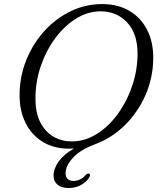

<svg xmlns="http://www.w3.org/2000/svg" viewBox="-20 -734 808 966"><path d="M494 -713.5Q572.5 -713.5 630.2 -679.8Q688 -646 719.5 -585.2Q751 -524.5 751 -444.5Q751 -345.5 712.8 -257.5Q674.5 -169.5 608.2 -104.2Q542 -39 457.5 -8Q385.5 18.5 347.8 59Q310 99.5 310 138Q310 157 321 166.8Q332 176.5 350 176.5Q365.5 176.5 381.8 169.2Q398 162 410 147.5Q419 138 426.5 139.5Q430.5 140 432.5 144Q434.5 148 430 156Q420.5 176.5 391.8 194.2Q363 212 326 212Q289.5 212 269.5 195.2Q249.5 178.5 249.5 150.5Q249.5 114.5 275.2 78.5Q301 42.5 352 13Q340 14 327.5 14Q251.5 14 195.5 -20Q139.5 -54 109 -114.8Q78.5 -175.5 78.5 -254.5Q78.5 -346.5 111.2 -429.2Q144 -512 201.5 -576Q259 -640 334.2 -676.8Q409.5 -713.5 494 -713.5ZM158.5 -236.5Q158.5 -165 183.5 -117.2Q208.5 -69.5 249.8 -46Q291 -22.5 340 -22.5Q408 -22.5 468.2 -60.8Q528.5 -99 574.2 -162.8Q620 -226.5 646 -304.8Q672 -383 672 -463.5Q672 -565.5 619.5 -621.2Q567 -677 486.5 -677Q422 -677 363 -640.5Q304 -604 257.8 -541.5Q211.5 -479 184.8 -400.2Q158 -321.5 158.5 -236.5Z"/></svg>

Font: Fraunces 9pt Soft Light
Style: Italic
Weight: 300
Italic angle: -16°
Version: Version 1.000;[0bf87f6ff]